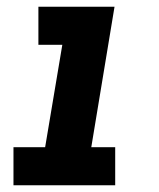

<svg xmlns="http://www.w3.org/2000/svg" viewBox="-20 -550 472 570"><path d="M20 0H322V-113H251L320 -530H94V-417H165L114 -113H20Z"/></svg>

Font: Iosevka Sparkle XBdObl
Style: Regular
Weight: 800
Italic angle: -9°
Designer: Belleve Invis
Foundry: Belleve Invis
Version: Version 4.5.0; ttfautohint (v1.8.3)